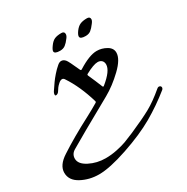

<svg xmlns="http://www.w3.org/2000/svg" viewBox="-512 -862 1731 1778"><g transform="rotate(-30 354.0 27.5)"><path d="M570 -490Q511 -490 511 -518Q511 -536 534 -568Q559 -602 587.5 -614.5Q616 -627 661 -627Q693 -627 693 -599Q693 -583 674 -559Q648 -524 626 -507Q604 -490 570 -490ZM297 -490Q237 -490 237 -518Q237 -534 262 -568Q287 -603 314.5 -615Q342 -627 387 -627Q419 -627 419 -599Q419 -580 402 -559Q377 -525 354 -507.5Q331 -490 297 -490ZM38 682Q-65 682 -150.5 636Q-236 590 -236 508Q-236 428 -135 363Q10 268 206 166Q287 123 340 91Q348 86 345 77Q290 -109 203 -239Q193 -254 179 -254Q162 -254 142 -236.5Q122 -219 111.5 -204.5Q101 -190 94 -178Q79 -152 57 -152Q48 -152 48 -164Q48 -179 58 -194Q90 -241 107 -265.5Q124 -290 154 -324.5Q184 -359 216 -386Q237 -404 256 -404Q281 -404 300 -381Q314 -366 368 -245Q374 -234 385 -242Q509 -320 587 -320Q641 -320 690 -292Q739 -264 739 -216Q739 -147 645 -57Q551 33 453 88Q67 303 -41 368Q-86 395 -86 444Q-86 502 -7 542.5Q72 583 165 583Q226 583 288 570Q350 557 390 542Q430 527 491 501Q640 436 721.5 391Q803 346 901 263Q915 251 928.5 255.5Q942 260 943.5 272.5Q945 285 934 296Q814 393 678 472Q542 550 347 616Q152 682 38 682ZM484 -6Q602 -101 602 -168Q602 -195 586 -210.5Q570 -226 543 -226Q499 -226 409 -177Q401 -172 405 -162Q441 -82 470 -9Q475 1 484 -6Z"/></g></svg>

Font: Joscelyn
Style: Regular
Weight: 400
Designer: Peter S. Baker
Version: Version 1.012